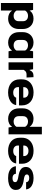

<svg xmlns="http://www.w3.org/2000/svg" viewBox="1612 -2381 936 4200"><g transform="rotate(90 2080.0 -281.0)"><path d="M46 167V-537H196L211 -465H217Q239 -503 283.5 -524.5Q328 -546 386 -546Q439 -546 481 -529Q523 -512 553 -480.5Q583 -449 599 -405Q615 -361 615 -307V-230Q615 -159 587 -105Q559 -51 507.5 -21Q456 9 386 9Q328 9 283.5 -13Q239 -35 217 -72H211V167ZM326 -111Q362 -111 388.5 -124Q415 -137 429.5 -162Q444 -187 444 -221V-317Q444 -351 429.5 -375.5Q415 -400 388.5 -413Q362 -426 326 -426Q287 -426 257.5 -409.5Q228 -393 211 -363V-174Q228 -145 257.5 -128Q287 -111 326 -111Z M913 9Q861 9 818.5 -8Q776 -25 745.5 -56.5Q715 -88 699 -132.5Q683 -177 683 -231V-307Q683 -379 711.5 -432.5Q740 -486 791.5 -516Q843 -546 913 -546Q970 -546 1014.5 -524Q1059 -502 1080 -465H1087L1102 -537H1252V0H1102L1086 -73H1080Q1059 -35 1014.5 -13Q970 9 913 9ZM972 -111Q1011 -111 1041 -128Q1071 -145 1086 -174V-363Q1071 -392 1041 -409Q1011 -426 972 -426Q937 -426 910 -413Q883 -400 868.5 -375.5Q854 -351 854 -317V-221Q854 -187 868.5 -162Q883 -137 910 -124Q937 -111 972 -111Z M1344 0V-537H1495L1508 -461H1515Q1533 -506 1561.5 -525.5Q1590 -545 1635 -545H1668L1676 -394H1614Q1587 -394 1568 -387Q1549 -380 1535.5 -366.5Q1522 -353 1509 -333V0Z M2004 10Q1938 10 1885 -7.5Q1832 -25 1794 -58Q1756 -91 1736 -138.5Q1716 -186 1716 -245V-293Q1716 -371 1751.5 -428Q1787 -485 1852 -516Q1917 -547 2004 -547Q2068 -547 2119.5 -529.5Q2171 -512 2208 -479Q2245 -446 2265 -399.5Q2285 -353 2285 -296V-228H1859V-322H2130L2117 -307V-340Q2117 -369 2103 -390.5Q2089 -412 2064 -424Q2039 -436 2004 -436Q1967 -436 1940.5 -423.5Q1914 -411 1900 -388.5Q1886 -366 1886 -336V-202Q1886 -173 1900.5 -150Q1915 -127 1942 -114.5Q1969 -102 2006 -102Q2051 -102 2080 -119Q2109 -136 2117 -167H2279Q2271 -112 2233 -72.5Q2195 -33 2136 -11.5Q2077 10 2004 10Z M2580 9Q2527 9 2485 -8Q2443 -25 2412.5 -56.5Q2382 -88 2366 -132.5Q2350 -177 2350 -231V-307Q2350 -379 2378.5 -432.5Q2407 -486 2458.5 -516Q2510 -546 2580 -546Q2637 -546 2681.5 -524Q2726 -502 2747 -465H2754V-729H2919V0H2769L2754 -73H2747Q2726 -35 2681.5 -13Q2637 9 2580 9ZM2639 -111Q2678 -111 2708 -128Q2738 -145 2754 -174V-363Q2738 -392 2708 -409Q2678 -426 2639 -426Q2604 -426 2577 -413Q2550 -400 2535.5 -375.5Q2521 -351 2521 -317V-221Q2521 -187 2535.5 -162Q2550 -137 2577 -124Q2604 -111 2639 -111Z M3281 10Q3215 10 3162 -7.5Q3109 -25 3071 -58Q3033 -91 3013 -138.5Q2993 -186 2993 -245V-293Q2993 -371 3028.5 -428Q3064 -485 3129 -516Q3194 -547 3281 -547Q3345 -547 3396.5 -529.5Q3448 -512 3485 -479Q3522 -446 3542 -399.5Q3562 -353 3562 -296V-228H3136V-322H3407L3394 -307V-340Q3394 -369 3380 -390.5Q3366 -412 3341 -424Q3316 -436 3281 -436Q3244 -436 3217.5 -423.5Q3191 -411 3177 -388.5Q3163 -366 3163 -336V-202Q3163 -173 3177.5 -150Q3192 -127 3219 -114.5Q3246 -102 3283 -102Q3328 -102 3357 -119Q3386 -136 3394 -167H3556Q3548 -112 3510 -72.5Q3472 -33 3413 -11.5Q3354 10 3281 10Z M3877 10Q3793 10 3737.5 -11.5Q3682 -33 3652 -71.5Q3622 -110 3616 -161H3781Q3783 -136 3795 -120Q3807 -104 3828 -95.5Q3849 -87 3879 -87Q3923 -87 3944 -102Q3965 -117 3965 -143Q3965 -170 3944.5 -183.5Q3924 -197 3883 -207L3797 -223Q3736 -236 3700 -257.5Q3664 -279 3648 -309.5Q3632 -340 3632 -378Q3632 -433 3664 -470.5Q3696 -508 3750.5 -527.5Q3805 -547 3873 -547Q3945 -547 3999 -528Q4053 -509 4085.5 -472.5Q4118 -436 4123 -384H3966Q3964 -408 3951.5 -423Q3939 -438 3919 -445Q3899 -452 3875 -452Q3849 -452 3831 -445.5Q3813 -439 3804.5 -427.5Q3796 -416 3796 -400Q3796 -376 3814.5 -362.5Q3833 -349 3875 -339L3957 -326Q4009 -315 4049 -295.5Q4089 -276 4112 -243.5Q4135 -211 4135 -159Q4135 -103 4102.5 -65.5Q4070 -28 4012 -9Q3954 10 3877 10Z"/></g></svg>

Font: Hubot Sans
Style: Bold
Weight: 700
Designer: Deni Anggara
Foundry: GitHub, Inc., Subsidiary of Microsoft Corporation
Version: Version 2.000